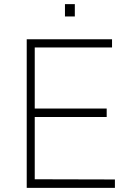

<svg xmlns="http://www.w3.org/2000/svg" viewBox="-20 -914 649 934"><path d="M110 -723H525V-683H149V-386H499V-345H149V-42L539 -41V0H110ZM296 -894H344V-834H296Z"/></svg>

Font: Public Sans VF
Style: Regular
Weight: 400
Designer: Pablo Impallari, Rodrigo Fuenzalida (Modified by Dan O. Williams and USWDS)
Version: Version 1.003